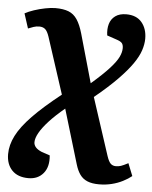

<svg xmlns="http://www.w3.org/2000/svg" viewBox="-54 -571 669 845"><g transform="rotate(5 281.0 -148.0)"><path d="M103 230Q56 230 30.5 203.5Q5 177 5 132Q5 92 26 50.5Q47 9 94 -39.5Q141 -88 218 -149L137 -398Q129 -422 119 -430.5Q109 -439 93 -439Q80 -439 68 -435Q56 -431 44 -426L23 -491Q39 -500 63 -508Q87 -516 112.5 -521Q138 -526 157 -526Q192 -526 215 -517Q238 -508 253 -485.5Q268 -463 279 -425L340 -210Q392 -255 419.5 -285.5Q447 -316 457 -337Q467 -358 467 -376Q467 -391 460.5 -398.5Q454 -406 435 -412L394 -426Q390 -454 396.5 -476.5Q403 -499 421.5 -512.5Q440 -526 470 -526Q515 -526 538.5 -498Q562 -470 562 -426Q562 -402 553 -374.5Q544 -347 521.5 -314.5Q499 -282 459.5 -241.5Q420 -201 359 -151L442 103Q450 127 459 135.5Q468 144 482 144Q494 144 504.5 140.5Q515 137 536 126L558 181Q542 194 519.5 205.5Q497 217 470.5 223.5Q444 230 415 230Q384 230 363.5 221.5Q343 213 330.5 195.5Q318 178 310 151L238 -89Q197 -55 170 -25.5Q143 4 129.5 28Q116 52 116 70Q116 82 124.5 92Q133 102 152 110L188 122Q193 172 169 201Q145 230 103 230Z"/></g></svg>

Font: Literata
Style: Bold Italic
Weight: 700
Italic angle: -2°
Designer: Latin by Veronika Burian and Jose Scaglione. Greek by Irene Vlachou. Cyrillic by Vera Evstafieva
Foundry: TypeTogether
Version: Version 3.103;gftools[0.9.29]